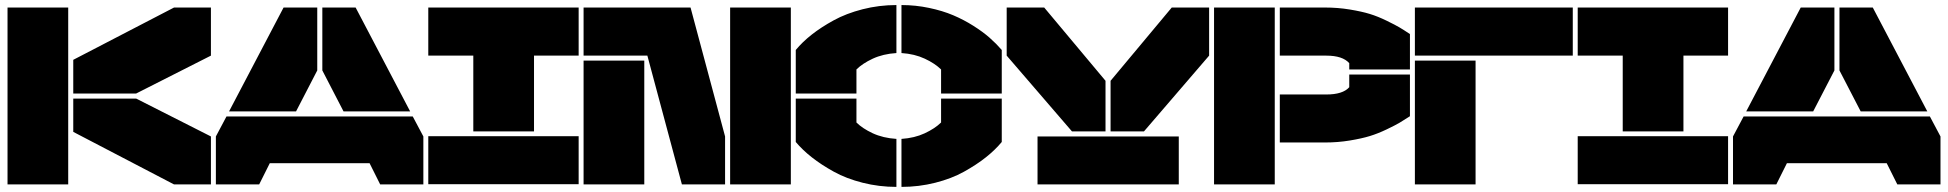

<svg xmlns="http://www.w3.org/2000/svg" viewBox="-20 -730 7711 760"><path d="M250 0H9.8V-700.2H250ZM270 -208V-339.8H519L814.9 -189.9V0H668.9ZM270 -359.9V-493.2L668.9 -700.2H814.9V-509.8L519 -359.9Z M1235.8 -700.2V-451.2L1151.9 -289.1H886.7L1102.5 -700.2ZM834.5 0V-189.9L876.5 -269H1613.8L1655.8 -189.9V0H1484.9L1442.9 -84H1047.9L1005.9 0ZM1255.9 -451.2V-700.2H1387.7L1603.5 -289.1H1339.8Z M2270.5 -700.2V-509.8H2093.8V-210H1853.5V-509.8H1675.3V-700.2ZM1675.3 -1V-190.9H2270.5V-1Z M2713.4 -700.2 2850.1 -189.9V0H2679.2L2542.5 -509.8H2290V-700.2ZM2290 0V-490.2H2530.3V0ZM2870.1 0V-700.2H3110.4V0Z M3370.1 -359.9H3129.9V-532.2Q3156.2 -564 3193.1 -593Q3230 -622.1 3279.8 -649.4Q3329.6 -676.8 3394.5 -693.4Q3459.5 -710 3528.3 -710V-520Q3475.1 -516.6 3434.3 -497.6Q3393.6 -478.5 3370.1 -455.1ZM3129.9 -168V-339.8H3370.1V-245.1Q3393.6 -221.7 3434.3 -202.6Q3475.1 -183.6 3528.3 -180.2V9.8Q3459.5 9.8 3394.8 -6.6Q3330.1 -22.9 3280.3 -50.5Q3230.5 -78.1 3193.6 -107.2Q3156.7 -136.2 3129.9 -168ZM3548.3 9.8V-180.2Q3600.1 -183.6 3640.4 -202.4Q3680.7 -221.2 3705.1 -245.1V-339.8H3945.3V-168Q3918.9 -136.2 3882.3 -107.2Q3845.7 -78.1 3796.1 -50.5Q3746.6 -22.9 3681.9 -6.6Q3617.2 9.8 3548.3 9.8ZM3548.3 -520V-710Q3604 -710 3657.5 -698.7Q3710.9 -687.5 3752.9 -669.7Q3794.9 -651.9 3832.8 -627.9Q3870.6 -604 3897.2 -580.6Q3923.8 -557.1 3945.3 -532.2V-359.9H3705.1V-455.1Q3680.7 -479 3640.4 -497.8Q3600.1 -516.6 3548.3 -520Z M4223.1 -210 3964.8 -509.8V-700.2H4113.3L4356 -410.2V-210ZM4086.9 0V-189.9H4646V0ZM4376 -210V-410.2L4618.2 -700.2H4766.1V-509.8L4508.3 -210Z M4785.6 0V-700.2H5025.9V0ZM5045.9 -166V-356H5230Q5295.4 -356 5320.8 -384.8V-435.1H5561V-270Q5536.1 -253.9 5520.3 -244.4Q5504.4 -234.9 5469.2 -218Q5434.1 -201.2 5402.1 -191.4Q5370.1 -181.6 5322.8 -173.8Q5275.4 -166 5225.1 -166ZM5045.9 -509.8V-700.2H5225.1Q5275.4 -700.2 5322.8 -692.4Q5370.1 -684.6 5402.1 -674.8Q5434.1 -665 5469 -647.9Q5503.9 -630.9 5520 -621.3Q5536.1 -611.8 5561 -595.2V-455.1H5320.8V-480Q5294.4 -509.8 5230 -509.8Z M6205.6 -509.8H5580.6V-700.2H6205.6ZM5580.6 0V-490.2H5820.8V0Z M6820.3 -700.2V-509.8H6643.6V-210H6403.3V-509.8H6225.1V-700.2ZM6225.1 -1V-190.9H6820.3V-1Z M7241.2 -700.2V-451.2L7157.2 -289.1H6892.1L7107.9 -700.2ZM6839.8 0V-189.9L6881.8 -269H7619.1L7661.1 -189.9V0H7490.2L7448.2 -84H7053.2L7011.2 0ZM7261.2 -451.2V-700.2H7393.1L7608.9 -289.1H7345.2Z"/></svg>

Font: Nastup Basic
Style: Regular
Weight: 400
Designer: Maksym Kobuzan
Foundry: Zakznak
Version: Version 1.020;FEAKit 1.0